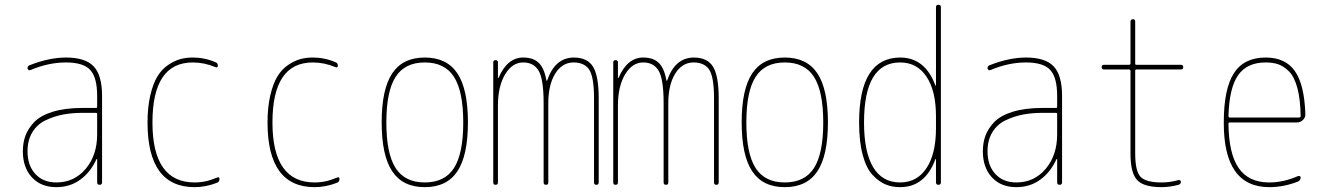

<svg xmlns="http://www.w3.org/2000/svg" viewBox="-20 -770 5540 800"><path d="M384.8 -210V-294.9Q384.8 -299.8 379.9 -299.8H325.2Q281.2 -299.8 244.1 -293Q207 -286.1 171.4 -269.5Q135.7 -252.9 115.2 -219.7Q94.7 -186.5 94.7 -139.6Q94.7 -80.1 127.4 -44.9Q160.2 -9.8 214.8 -9.8Q289.1 -9.8 336.9 -66.4Q384.8 -123 384.8 -210ZM379.9 -320.3Q384.8 -320.3 384.8 -325.2V-370.1Q384.8 -447.3 356 -478.5Q327.1 -509.8 254.9 -509.8Q181.6 -509.8 105.5 -477.5Q101.6 -476.6 98.1 -479Q94.7 -481.4 94.7 -485.4Q94.7 -496.1 105.5 -499Q185.5 -530.3 254.9 -530.3Q335.9 -530.3 370.6 -493.2Q405.3 -456.1 405.3 -370.1V-9.8Q405.3 0 395 0Q384.8 0 384.8 -9.8V-106.4Q384.8 -107.4 383.8 -107.4Q381.8 -107.4 381.8 -106.4Q357.4 -52.7 314.5 -21.5Q271.5 9.8 214.8 9.8Q150.4 9.8 112.8 -31.2Q75.2 -72.3 75.2 -139.6Q75.2 -173.8 85.4 -203.1Q95.7 -232.4 121.6 -260.3Q147.5 -288.1 199.2 -304.2Q251 -320.3 325.2 -320.3Z M791 9.8Q594.7 9.8 594.7 -259.8Q594.7 -324.2 606.4 -373.5Q618.2 -422.9 636.2 -452.1Q654.3 -481.4 680.2 -499Q706.1 -516.6 730.5 -523.4Q754.9 -530.3 783.2 -530.3Q833 -530.3 877.9 -510.7Q887.7 -507.8 887.7 -496.1Q887.7 -486.3 877.9 -490.2Q831.1 -509.8 783.2 -509.8Q615.2 -509.8 615.2 -259.8Q615.2 -9.8 791 -9.8Q837.9 -9.8 884.8 -30.3Q894.5 -34.2 894.5 -24.4Q894.5 -12.7 884.8 -8.8Q837.9 9.8 791 9.8Z M1291 9.8Q1094.7 9.8 1094.7 -259.8Q1094.7 -324.2 1106.4 -373.5Q1118.2 -422.9 1136.2 -452.1Q1154.3 -481.4 1180.2 -499Q1206.1 -516.6 1230.5 -523.4Q1254.9 -530.3 1283.2 -530.3Q1333 -530.3 1377.9 -510.7Q1387.7 -507.8 1387.7 -496.1Q1387.7 -486.3 1377.9 -490.2Q1331.1 -509.8 1283.2 -509.8Q1115.2 -509.8 1115.2 -259.8Q1115.2 -9.8 1291 -9.8Q1337.9 -9.8 1384.8 -30.3Q1394.5 -34.2 1394.5 -24.4Q1394.5 -12.7 1384.8 -8.8Q1337.9 9.8 1291 9.8Z M1871.6 -449.7Q1833 -509.8 1750 -509.8Q1667 -509.8 1628.4 -449.7Q1589.8 -389.6 1589.8 -259.8Q1589.8 -129.9 1628.4 -69.8Q1667 -9.8 1750 -9.8Q1833 -9.8 1871.6 -69.8Q1910.2 -129.9 1910.2 -259.8Q1910.2 -389.6 1871.6 -449.7ZM1885.7 -56.2Q1841.8 9.8 1750 9.8Q1658.2 9.8 1614.3 -56.2Q1570.3 -122.1 1570.3 -260.3Q1570.3 -398.4 1614.3 -464.4Q1658.2 -530.3 1750 -530.3Q1841.8 -530.3 1885.7 -464.4Q1929.7 -398.4 1929.7 -260.3Q1929.7 -122.1 1885.7 -56.2Z M2035.2 -9.8V-509.8Q2035.2 -519.5 2044.9 -519.5Q2054.7 -519.5 2054.7 -509.8V-446.3Q2054.7 -445.3 2055.7 -445.3Q2057.6 -445.3 2057.6 -446.3Q2093.8 -530.3 2160.2 -530.3Q2202.1 -530.3 2225.1 -507.8Q2248 -485.4 2256.8 -434.6Q2256.8 -433.6 2257.8 -433.6Q2259.8 -433.6 2259.8 -434.6Q2292 -529.3 2370.1 -530.3Q2427.7 -530.3 2451.2 -491.7Q2474.6 -453.1 2474.6 -360.4V-9.8Q2474.6 0 2464.8 0Q2455.1 0 2455.1 -9.8V-360.4Q2455.1 -449.2 2435.1 -479.5Q2415 -509.8 2370.1 -509.8Q2322.3 -509.8 2293.5 -463.4Q2264.6 -417 2264.6 -339.8V-9.8Q2264.6 0 2254.9 0Q2245.1 0 2245.1 -9.8V-339.8Q2245.1 -439.5 2224.6 -474.6Q2204.1 -509.8 2160.2 -509.8Q2114.3 -509.8 2084.5 -460Q2054.7 -410.2 2054.7 -330.1V-9.8Q2054.7 0 2044.9 0Q2035.2 0 2035.2 -9.8Z M2535.2 -9.8V-509.8Q2535.2 -519.5 2544.9 -519.5Q2554.7 -519.5 2554.7 -509.8V-446.3Q2554.7 -445.3 2555.7 -445.3Q2557.6 -445.3 2557.6 -446.3Q2593.8 -530.3 2660.2 -530.3Q2702.1 -530.3 2725.1 -507.8Q2748 -485.4 2756.8 -434.6Q2756.8 -433.6 2757.8 -433.6Q2759.8 -433.6 2759.8 -434.6Q2792 -529.3 2870.1 -530.3Q2927.7 -530.3 2951.2 -491.7Q2974.6 -453.1 2974.6 -360.4V-9.8Q2974.6 0 2964.8 0Q2955.1 0 2955.1 -9.8V-360.4Q2955.1 -449.2 2935.1 -479.5Q2915 -509.8 2870.1 -509.8Q2822.3 -509.8 2793.5 -463.4Q2764.6 -417 2764.6 -339.8V-9.8Q2764.6 0 2754.9 0Q2745.1 0 2745.1 -9.8V-339.8Q2745.1 -439.5 2724.6 -474.6Q2704.1 -509.8 2660.2 -509.8Q2614.3 -509.8 2584.5 -460Q2554.7 -410.2 2554.7 -330.1V-9.8Q2554.7 0 2544.9 0Q2535.2 0 2535.2 -9.8Z M3371.6 -449.7Q3333 -509.8 3250 -509.8Q3167 -509.8 3128.4 -449.7Q3089.8 -389.6 3089.8 -259.8Q3089.8 -129.9 3128.4 -69.8Q3167 -9.8 3250 -9.8Q3333 -9.8 3371.6 -69.8Q3410.2 -129.9 3410.2 -259.8Q3410.2 -389.6 3371.6 -449.7ZM3385.7 -56.2Q3341.8 9.8 3250 9.8Q3158.2 9.8 3114.3 -56.2Q3070.3 -122.1 3070.3 -260.3Q3070.3 -398.4 3114.3 -464.4Q3158.2 -530.3 3250 -530.3Q3341.8 -530.3 3385.7 -464.4Q3429.7 -398.4 3429.7 -260.3Q3429.7 -122.1 3385.7 -56.2Z M3730.5 -509.8Q3580.1 -509.8 3580.1 -259.8Q3580.1 -136.7 3618.2 -73.2Q3656.2 -9.8 3730.5 -9.8Q3800.8 -9.8 3840.3 -69.3Q3879.9 -128.9 3879.9 -235.4V-285.2Q3879.9 -391.6 3840.3 -450.7Q3800.8 -509.8 3730.5 -509.8ZM3730.5 9.8Q3697.3 9.8 3669.9 -1.5Q3642.6 -12.7 3616.2 -40.5Q3589.8 -68.4 3574.7 -124Q3559.6 -179.7 3559.6 -259.8Q3559.6 -529.3 3730.5 -530.3Q3834 -530.3 3877 -415Q3877 -413.1 3878.9 -413.1Q3879.9 -413.1 3879.9 -414.1V-740.2Q3879.9 -750 3890.1 -750Q3900.4 -750 3900.4 -740.2V-9.8Q3900.4 0 3890.1 0Q3879.9 0 3879.9 -9.8V-106.4Q3879.9 -107.4 3878.9 -107.4Q3877 -107.4 3877 -105.5Q3834 9.8 3730.5 9.8Z M4384.8 -210V-294.9Q4384.8 -299.8 4379.9 -299.8H4325.2Q4281.2 -299.8 4244.1 -293Q4207 -286.1 4171.4 -269.5Q4135.7 -252.9 4115.2 -219.7Q4094.7 -186.5 4094.7 -139.6Q4094.7 -80.1 4127.4 -44.9Q4160.2 -9.8 4214.8 -9.8Q4289.1 -9.8 4336.9 -66.4Q4384.8 -123 4384.8 -210ZM4379.9 -320.3Q4384.8 -320.3 4384.8 -325.2V-370.1Q4384.8 -447.3 4356 -478.5Q4327.1 -509.8 4254.9 -509.8Q4181.6 -509.8 4105.5 -477.5Q4101.6 -476.6 4098.1 -479Q4094.7 -481.4 4094.7 -485.4Q4094.7 -496.1 4105.5 -499Q4185.5 -530.3 4254.9 -530.3Q4335.9 -530.3 4370.6 -493.2Q4405.3 -456.1 4405.3 -370.1V-9.8Q4405.3 0 4395 0Q4384.8 0 4384.8 -9.8V-106.4Q4384.8 -107.4 4383.8 -107.4Q4381.8 -107.4 4381.8 -106.4Q4357.4 -52.7 4314.5 -21.5Q4271.5 9.8 4214.8 9.8Q4150.4 9.8 4112.8 -31.2Q4075.2 -72.3 4075.2 -139.6Q4075.2 -173.8 4085.4 -203.1Q4095.7 -232.4 4121.6 -260.3Q4147.5 -288.1 4199.2 -304.2Q4251 -320.3 4325.2 -320.3Z M4580.1 -480.5Q4570.3 -480.5 4570.3 -490.2Q4570.3 -500 4580.1 -500H4684.6Q4689.5 -500 4690.4 -504.9V-679.7Q4690.4 -689.5 4700.2 -689.9Q4710 -690.4 4710 -679.7V-504.9Q4710 -500 4714.8 -500H4900.4Q4910.2 -500 4910.2 -490.2Q4910.2 -480.5 4900.4 -480.5H4714.8Q4710 -480.5 4710 -474.6V-129.9Q4710 -57.6 4731.9 -33.7Q4753.9 -9.8 4820.3 -9.8Q4855.5 -9.8 4889.6 -19.5Q4893.6 -20.5 4897 -18.6Q4900.4 -16.6 4900.4 -12.7Q4900.4 -2.9 4890.6 0Q4853.5 9.8 4820.3 9.8Q4745.1 9.8 4717.8 -20Q4690.4 -49.8 4690.4 -129.9V-474.6Q4690.4 -479.5 4684.6 -480.5Z M5253.9 -509.8Q5175.8 -509.8 5138.7 -456.5Q5101.6 -403.3 5098.6 -286.1Q5098.6 -280.3 5104.5 -280.3H5392.6Q5398.4 -280.3 5399.4 -285.2Q5398.4 -356.4 5385.7 -403.3Q5373 -450.2 5351.1 -472.2Q5329.1 -494.1 5306.6 -502Q5284.2 -509.8 5253.9 -509.8ZM5268.6 9.8Q5078.1 9.8 5079.1 -259.8Q5079.1 -399.4 5121.1 -464.8Q5163.1 -530.3 5253.9 -530.3Q5335.9 -530.3 5375.5 -473.6Q5415 -417 5418.9 -294.9Q5419.9 -281.2 5409.2 -270.5Q5398.4 -259.8 5383.8 -259.8H5104.5Q5099.6 -259.8 5098.6 -255.9Q5099.6 -129.9 5141.1 -69.8Q5182.6 -9.8 5268.6 -9.8Q5328.1 -9.8 5387.7 -36.1Q5391.6 -38.1 5395.5 -36.1Q5399.4 -34.2 5399.4 -30.3Q5399.4 -19.5 5388.7 -13.7Q5329.1 9.8 5268.6 9.8Z"/></svg>

Font: Rounded-X Mgen+ 1m thin
Style: Regular
Weight: 100
Designer: [Source Han Sans]
Ryoko NISHIZUKA  (kana & ideographs); Paul D. Hunt (Latin, Greek & Cyrillic); Wenlong ZHANG  (bopomofo
Version: Version 1.059.20150602